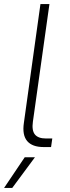

<svg xmlns="http://www.w3.org/2000/svg" viewBox="-37 -720 342 940"><path d="M177 0Q121 0 96 -29.5Q71 -59 80 -119L161 -700H205L124 -124Q118 -81 134 -61.5Q150 -42 188 -42H219L213 0H177ZM84 50H134L23 200H-17Z"/></svg>

Font: Retni Sans Light
Style: Italic
Weight: 300
Italic angle: -8°
Designer: Vitaly Kuzmin
Foundry: ParaType Ltd.
Version: Version 1.00;June 10, 2019;FontCreator 11.5.0.2425 64-bit; t